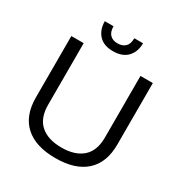

<svg xmlns="http://www.w3.org/2000/svg" viewBox="-188 -954 1048 1104"><g transform="rotate(30 335.5 -402.0)"><path d="M315 -688Q253 -688 221 -723Q189 -758 189 -814H247Q247 -776 265.5 -758Q284 -740 315 -740Q348 -740 366.5 -758Q385 -776 385 -814H443Q443 -758 410.5 -723Q378 -688 315 -688ZM336 10Q204 10 134.5 -53Q65 -116 65 -236V-644H147V-235Q147 -147 196.5 -103.5Q246 -60 336 -60Q425 -60 474.5 -103.5Q524 -147 524 -235V-644H606V-236Q606 -116 536.5 -53Q467 10 336 10Z"/></g></svg>

Font: Kanit Light
Style: Regular
Weight: 300
Designer: Katatrad Team
Foundry: CadsonDemak
Version: Version 2.000; ttfautohint (v1.8.3)